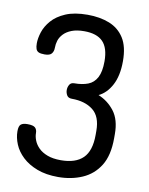

<svg xmlns="http://www.w3.org/2000/svg" viewBox="-83 -792 664 858"><g transform="rotate(10 248.5 -362.5)"><path d="M240 6Q185 6 144.5 -9.5Q104 -25 77.5 -50Q51 -75 38.5 -105Q26 -135 26 -164Q26 -188 35.5 -195.5Q45 -203 65 -203Q91 -203 100 -194.5Q109 -186 109 -170Q109 -154 116 -136.5Q123 -119 138 -104Q153 -89 178 -79.5Q203 -70 239 -70Q306 -70 339.5 -103Q373 -136 373 -208V-227Q373 -292 336.5 -320.5Q300 -349 240 -349Q224 -349 217.5 -360Q211 -371 211 -384Q211 -397 217.5 -408Q224 -419 239 -419Q275 -419 301 -429Q327 -439 341 -465.5Q355 -492 355 -539Q355 -600 327.5 -628Q300 -656 243 -656Q209 -656 186 -647Q163 -638 149.5 -623.5Q136 -609 131 -593Q126 -577 126 -560Q126 -544 117.5 -533.5Q109 -523 86 -523Q68 -523 59 -527Q50 -531 46.5 -540.5Q43 -550 43 -566Q43 -589 52 -617Q61 -645 83.5 -671Q106 -697 145.5 -714Q185 -731 245 -731Q301 -731 344 -714Q387 -697 411.5 -658.5Q436 -620 436 -554Q436 -488 413.5 -445.5Q391 -403 355 -386Q399 -368 428 -330Q457 -292 457 -227V-208Q457 -130 428 -83.5Q399 -37 349.5 -15.5Q300 6 240 6Z"/></g></svg>

Font: Dosis Medium
Style: Regular
Weight: 500
Designer: EdgarTolentino, PabloImpallari, IginoMarini
Foundry: EdgarTolentino, PabloImpallari, IginoMarini
Version: Version 3.001; ttfautohint (v1.8.2)